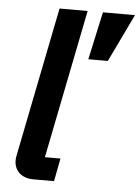

<svg xmlns="http://www.w3.org/2000/svg" viewBox="-53 -782 601 824"><g transform="rotate(5 247.5 -370.0)"><path d="M123 0Q84 0 61.5 -20.5Q39 -41 39 -75Q39 -81 39.5 -85.5Q40 -90 42 -99L170 -740H291L163 -99H230L211 0ZM396 -534H312L357 -740H495Z"/></g></svg>

Font: IBM Plex Sans SmBld
Style: Italic
Weight: 600
Italic angle: -11°
Designer: Mike Abbink, Paul van der Laan, Pieter van Rosmalen
Foundry: Bold Monday
Version: Version 3.005